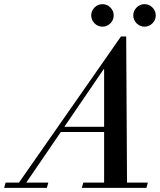

<svg xmlns="http://www.w3.org/2000/svg" viewBox="-134 -902 768 922"><path d="M447 -727H472L476 -25H576L569 0H259L266 -25H366V-268H158L-8 -25H98L91 0H-114L-107 -25H-43ZM175 -293H366V-570H364ZM522 -790Q506 -806 506 -828Q506 -850 522 -866Q538 -882 560 -882Q582 -882 598 -866Q614 -850 614 -828Q614 -806 598 -790Q582 -774 560 -774Q538 -774 522 -790ZM320 -790Q304 -806 304 -828Q304 -850 320 -866Q336 -882 358 -882Q380 -882 396 -866Q412 -850 412 -828Q412 -806 396 -790Q380 -774 358 -774Q336 -774 320 -790Z"/></svg>

Font: Justus
Style: Italic
Weight: 400
Italic angle: -12°
Version: Version 001.001